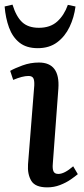

<svg xmlns="http://www.w3.org/2000/svg" viewBox="-30 -795 362 829"><path d="M118 -426Q119 -449 113.5 -458Q108 -467 93 -467Q67 -467 27 -450L14 -489Q33 -500 67 -512.5Q101 -525 138 -525Q230 -525 222 -412L198 -88Q196 -66 201 -55Q206 -44 222 -44Q248 -44 286 -77L306 -43Q294 -33 274.5 -19.5Q255 -6 229 4Q203 14 174 14Q122 14 105 -14.5Q88 -43 91 -86ZM133 -587Q84 -587 54 -611Q24 -635 9 -676Q-6 -717 -10 -767L24 -775Q40 -723 66 -699Q92 -675 138 -675Q187 -675 217 -702Q247 -729 263 -774L296 -767Q290 -720 270.5 -679Q251 -638 217 -612.5Q183 -587 133 -587Z"/></svg>

Font: Literata 36pt Medium
Style: Italic
Weight: 500
Italic angle: -2°
Designer: Latin by Veronika Burian and Jose Scaglione. Greek by Irene Vlachou. Cyrillic by Vera Evstafieva
Foundry: TypeTogether
Version: Version 3.002